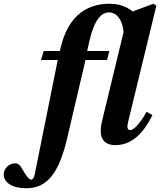

<svg xmlns="http://www.w3.org/2000/svg" viewBox="-114 -762 854 1024"><path d="M-94 168C-94 210 -51 242 26 242C144 242 203 151 245 -28L342 -442H457L469 -490H351L361 -536C390 -663 428 -696 469 -696C498 -696 537 -671 545 -591L430 -115C410 -32 434 12 502 12C597 12 658 -65 699 -148L668 -166C642 -118 603 -68 581 -68C563 -68 563 -88 570 -115L720 -732L704 -742L594 -701C565 -724 525 -742 471 -742C291 -742 232 -604 209 -506L205 -490H119L105 -442H194L71 169C67 187 60 196 52 196C42 196 29 182 5 140C-4 125 -12 109 -34 109C-66 109 -94 137 -94 168Z"/></svg>

Font: Heuristica
Style: Bold Italic
Weight: 700
Italic angle: -13°
Version: Version 1.0.1